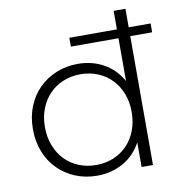

<svg xmlns="http://www.w3.org/2000/svg" viewBox="-83 -818 842 898"><g transform="rotate(-10 338.0 -369.0)"><path d="M311 -46Q355 -46 393 -61.5Q431 -77 458.5 -105.5Q486 -134 501.5 -174Q517 -214 517 -262Q517 -310 501.5 -349.5Q486 -389 458.5 -417.5Q431 -446 393 -461.5Q355 -477 311 -477Q267 -477 229 -461.5Q191 -446 163.5 -417.5Q136 -389 120.5 -349.5Q105 -310 105 -262Q105 -214 120.5 -174Q136 -134 163.5 -105.5Q191 -77 229 -61.5Q267 -46 311 -46ZM572 0H518V-117Q487 -59 431.5 -27.5Q376 4 307 4Q252 4 204.5 -15.5Q157 -35 122 -70Q87 -105 67.5 -154Q48 -203 48 -262Q48 -321 67.5 -369.5Q87 -418 122 -453Q157 -488 204.5 -507.5Q252 -527 307 -527Q375 -527 429.5 -496.5Q484 -466 516 -409V-742H572ZM290 -612V-654H676V-612Z"/></g></svg>

Font: Montserrat-Alt1 Light
Style: Regular
Weight: 300
Designer: Differentunic
Foundry: Differentunic
Version: Version 7.222